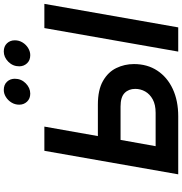

<svg xmlns="http://www.w3.org/2000/svg" viewBox="6 -958 952 1004"><g transform="rotate(-90 482.0 -456.0)"><path d="M72.4 0 195.4 -700H322L272.4 -420.2H436.8Q514 -420.2 560.6 -393.5Q607.3 -366.9 628.1 -323.9Q649 -280.9 649 -231.6Q649 -161.3 614.6 -109.3Q580.3 -57.3 518.8 -28.6Q457.2 0 376 0ZM219.6 -118.2H394Q436.5 -118.2 464.2 -133.3Q491.9 -148.5 505.6 -172.7Q519.2 -196.9 519.2 -224.8Q519.2 -259.1 497.7 -280.4Q476.2 -301.6 427 -301.6H252.4ZM714.2 0 837.2 -700H963.8L840.8 0ZM695.4 -773.8Q668.7 -773.8 653 -790.6Q637.2 -807.5 637.2 -831.4Q637.2 -864.7 661 -888.5Q684.9 -912.2 714.8 -912.2Q741.5 -912.2 757.4 -895.6Q773.2 -879 773.2 -854.6Q773.2 -832.2 761.9 -814Q750.6 -795.7 732.7 -784.8Q714.8 -773.8 695.4 -773.8ZM494.4 -773.8Q468.3 -773.8 452.4 -790.6Q436.6 -807.5 436.6 -831.4Q436.6 -853.8 447.9 -872Q459.2 -890.3 476.8 -901.2Q494.4 -912.2 513.2 -912.2Q540.9 -912.2 556.5 -895.6Q572.2 -879 572.2 -854.6Q572.2 -821 548.3 -797.4Q524.4 -773.8 494.4 -773.8Z"/></g></svg>

Font: Overpass
Style: Italic
Weight: 400
Italic angle: -10°
Designer: Delve Withrington, Dave Bailey, Thomas Jockin
Foundry: Delve Fonts LLC
Version: Version 4.000